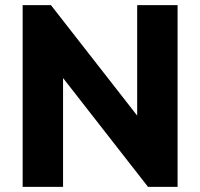

<svg xmlns="http://www.w3.org/2000/svg" viewBox="-20 -726 778 746"><path d="M68 0V-706H178L225 -565V0ZM555 0 139 -533 178 -706 594 -173ZM555 0 513 -141V-706H670V0Z"/></svg>

Font: Outfit Thin
Style: Bold
Weight: 700
Version: Version 1.100;gftools[0.9.27]